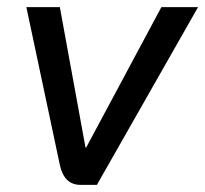

<svg xmlns="http://www.w3.org/2000/svg" viewBox="-20 -519 576 539"><path d="M148 -56 54 -499H148L220 -105H222L433 -499H536L252 0H206Q160 0 148 -56Z"/></svg>

Font: Bai Jamjuree Medium
Style: Italic
Weight: 500
Italic angle: -10°
Version: Version 1.000; ttfautohint (v1.6)